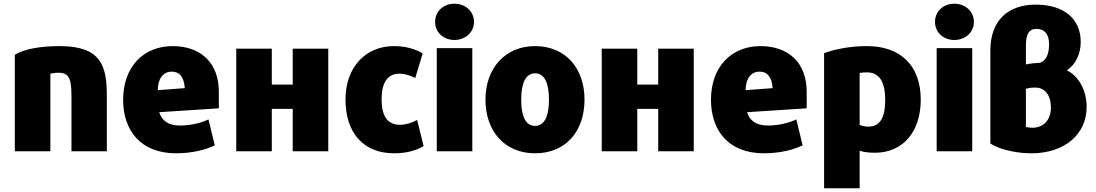

<svg xmlns="http://www.w3.org/2000/svg" viewBox="-20 -804 5920 1037"><path d="M557 13H366V-261C366 -357 365 -411 298 -411C274 -411 267 -409 252 -406V13H60V-508C110 -539 196 -555 303 -555C526 -555 557 -448 557 -288Z M1162 -219 840 -198C854 -152 889 -126 953 -126C1012 -126 1068 -141 1106 -159L1140 -19C1096 3 1021 24 931 24C738 24 645 -101 645 -265C645 -445 757 -555 912 -555C1064 -555 1162 -465 1162 -308ZM978 -328C974 -386 951 -417 908 -417C860 -417 833 -379 832 -317Z M1753 -541V13H1561V-216H1448V13H1256V-541H1448V-347H1561V-541Z M2268 -15C2233 6 2180 24 2110 24C1940 24 1846 -89 1846 -267C1846 -442 1956 -555 2107 -555C2170 -555 2221 -540 2263 -516C2262 -514 2224 -385 2223 -383C2197 -396 2167 -406 2136 -406C2074 -406 2041 -358 2041 -268C2041 -178 2072 -130 2140 -130C2169 -130 2201 -139 2233 -156Z M2540 -686C2540 -628 2492 -588 2434 -588C2377 -588 2330 -628 2330 -686C2330 -744 2377 -784 2434 -784C2492 -784 2540 -744 2540 -686ZM2531 13H2339V-544H2531Z M3137 -266C3137 -95 3036 24 2870 24C2706 24 2602 -95 2602 -266C2602 -436 2709 -555 2870 -555C3034 -555 3137 -436 3137 -266ZM2945 -266C2945 -351 2923 -408 2870 -408C2817 -408 2795 -350 2795 -266C2795 -180 2817 -124 2870 -124C2923 -124 2945 -181 2945 -266Z M3727 -541V13H3535V-216H3422V13H3230V-541H3422V-347H3535V-541Z M4337 -219 4015 -198C4029 -152 4064 -126 4128 -126C4187 -126 4243 -141 4281 -159L4315 -19C4271 3 4196 24 4106 24C3913 24 3820 -101 3820 -265C3820 -445 3932 -555 4087 -555C4239 -555 4337 -465 4337 -308ZM4153 -328C4149 -386 4126 -417 4083 -417C4035 -417 4008 -379 4007 -317Z M4953 -266C4953 -93 4858 21 4705 21C4670 21 4643 17 4623 10V213H4431V-517C4488 -538 4570 -555 4663 -555C4840 -555 4953 -453 4953 -266ZM4761 -264C4761 -361 4730 -413 4663 -413C4646 -413 4632 -412 4623 -410V-129C4634 -125 4651 -120 4670 -120C4734 -120 4761 -170 4761 -264Z M5240 -686C5240 -628 5192 -588 5134 -588C5077 -588 5030 -628 5030 -686C5030 -744 5077 -784 5134 -784C5192 -784 5240 -744 5240 -686ZM5231 13H5039V-544H5231Z M5817 -577C5817 -512 5789 -455 5742 -424C5807 -393 5849 -315 5849 -226C5849 -79 5730 24 5551 24C5486 24 5390 10 5329 -29V-532C5329 -688 5419 -779 5574 -779C5726 -779 5817 -703 5817 -577ZM5656 -223C5656 -290 5624 -331 5572 -331C5548 -331 5535 -329 5521 -324V-118C5532 -116 5543 -114 5555 -114C5616 -114 5656 -156 5656 -223ZM5521 -456C5544 -461 5573 -464 5598 -465C5630 -477 5646 -510 5646 -566C5646 -619 5622 -648 5578 -648C5538 -648 5521 -620 5521 -558Z"/></svg>

Font: Repo Black
Style: Regular
Weight: 900
Designer: Stefan Peev
Foundry: Context Ltd
Version: Version 1.502